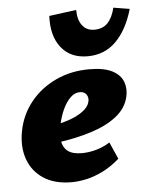

<svg xmlns="http://www.w3.org/2000/svg" viewBox="-52 -735 618 794"><g transform="rotate(-5 257.5 -338.0)"><path d="M214 16Q143 16 97 -14.5Q51 -45 33 -96.5Q15 -148 27 -212Q40 -280 82 -332Q124 -384 187 -413.5Q250 -443 326 -443Q388 -443 422 -425Q456 -407 466.5 -377.5Q477 -348 469 -315Q458 -269 417 -236.5Q376 -204 312 -183.5Q248 -163 167 -152L150 -223Q184 -228 219.5 -239.5Q255 -251 280.5 -269Q306 -287 311 -309Q314 -320 311 -330Q308 -340 300 -346Q292 -352 279 -352Q258 -352 240 -334.5Q222 -317 208.5 -288Q195 -259 187 -221Q180 -186 184 -158.5Q188 -131 207.5 -115.5Q227 -100 267 -100Q294 -100 324 -108Q354 -116 383 -134L414 -64Q379 -33 343 -15.5Q307 2 274.5 9Q242 16 214 16ZM325 -497Q254 -497 215.5 -545.5Q177 -594 181 -677L294 -692Q294 -651 312 -627.5Q330 -604 362 -604Q397 -604 417.5 -625.5Q438 -647 448 -688L515 -677Q490 -591 442.5 -544Q395 -497 325 -497Z"/></g></svg>

Font: Ysabeau Black
Style: Italic
Weight: 900
Italic angle: -12°
Version: Version 2.000;gftools[0.9.27.dev2+g8671c4b]